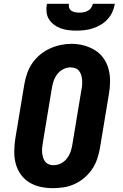

<svg xmlns="http://www.w3.org/2000/svg" viewBox="-20 -975 640 1003"><path d="M256 8Q223 8 191 1Q159 -6 132.5 -22.5Q106 -39 88 -64.5Q70 -90 62 -120.5Q54 -151 54.5 -184.5Q55 -218 60 -251L107 -534Q112 -563 121.5 -591Q131 -619 148 -644Q165 -669 189 -689Q213 -709 240.5 -721.5Q268 -734 296.5 -740Q325 -746 354 -746Q387 -746 418.5 -737.5Q450 -729 476.5 -712.5Q503 -696 521 -670.5Q539 -645 547 -614.5Q555 -584 555 -550.5Q555 -517 549 -484L502 -201Q497 -172 487.5 -144Q478 -116 461 -91Q444 -66 420.5 -46Q397 -26 369.5 -13.5Q342 -1 313 3.5Q284 8 256 8ZM259 -112Q279 -112 297.5 -121Q316 -130 329 -146.5Q342 -163 348.5 -182Q355 -201 358 -220L405 -504Q408 -517 409 -530.5Q410 -544 409 -557Q408 -570 404.5 -582Q401 -594 393.5 -604Q386 -614 373.5 -618.5Q361 -623 348 -623Q329 -623 310.5 -613.5Q292 -604 279.5 -588Q267 -572 260.5 -553Q254 -534 251 -515L204 -231Q202 -218 200.5 -205Q199 -192 200 -179Q201 -166 204.5 -154Q208 -142 215 -132Q222 -122 234 -117Q246 -112 259 -112ZM379 -815Q358 -815 337 -817.5Q316 -820 297 -827Q278 -834 262 -846Q246 -858 235.5 -875Q225 -892 223 -913Q221 -934 225 -955H340Q338 -944 341.5 -934Q345 -924 353.5 -918.5Q362 -913 373 -911Q384 -909 395 -909Q406 -909 417 -911Q428 -913 438.5 -918.5Q449 -924 456 -934Q463 -944 465 -955H580Q576 -933 567 -912.5Q558 -892 542.5 -875Q527 -858 507 -846Q487 -834 465.5 -827Q444 -820 422 -817.5Q400 -815 379 -815Z"/></svg>

Font: Iosevka Etoile Heavy Oblique
Style: Regular
Weight: 900
Italic angle: -9°
Designer: Belleve Invis
Foundry: Belleve Invis
Version: Version 15.5.2; ttfautohint (v1.8.4)